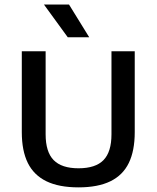

<svg xmlns="http://www.w3.org/2000/svg" viewBox="-20 -822 693 850"><path d="M327.5 7.5Q241 7.5 185.5 -19.5Q130 -46.5 103.2 -100.5Q76.5 -154.5 76.5 -237V-595H182V-227.5Q182 -149.5 217.5 -113.2Q253 -77 327.5 -77Q403 -77 438.2 -113.2Q473.5 -149.5 473.5 -227.5V-595H576.5V-237Q576.5 -154.5 550.2 -100.5Q524 -46.5 468.8 -19.5Q413.5 7.5 327.5 7.5ZM280 -657 174.5 -802H285.5L375 -657Z"/></svg>

Font: Encode Sans SC Condensed Thin Medium
Style: Regular
Weight: 500
Version: Version 3.002